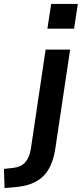

<svg xmlns="http://www.w3.org/2000/svg" viewBox="-118 -755 414 972"><path d="M122 -610 141 -735H276L257 -610ZM-95 197 -98 100 -52 95Q-13 91 8.5 68Q30 45 38 0L113 -504H237L163 -9Q156 40 141 76Q126 112 101.5 136.5Q77 161 40.5 175Q4 189 -47 193Z"/></svg>

Font: Nunitoga
Style: Bold Italic
Weight: 700
Italic angle: -9°
Designer: Vernon Adams
Foundry: Vernon Adams
Version: Version 1.0